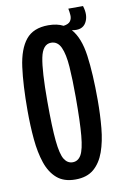

<svg xmlns="http://www.w3.org/2000/svg" viewBox="-84 -776 532 836"><g transform="rotate(-10 181.5 -358.0)"><path d="M181 11Q130 11 99.5 -15.5Q69 -42 53.5 -88Q38 -134 32.5 -193.5Q27 -253 27 -320Q27 -434 37.5 -512Q48 -590 81 -630.5Q114 -671 180 -671Q219 -671 246 -657Q268 -660 276 -671Q284 -682 283 -697.5Q282 -713 279 -727H344Q358 -683 340.5 -653Q323 -623 278 -632Q314 -591 325 -510.5Q336 -430 336 -313Q336 -248 330.5 -189.5Q325 -131 309 -86Q293 -41 262.5 -15Q232 11 181 11ZM182 -65Q206 -65 219.5 -88.5Q233 -112 238.5 -172Q244 -232 244 -342Q244 -420 240 -476.5Q236 -533 222 -563.5Q208 -594 179 -594Q142 -594 130.5 -536.5Q119 -479 119 -346Q119 -231 125 -170.5Q131 -110 145 -87.5Q159 -65 182 -65Z"/></g></svg>

Font: Bricolage Grotesque 48pt Condensed
Style: Regular
Weight: 400
Width: 3
Designer: Mathieu Triay
Foundry: Atelier Triay
Version: Version 1.000; ttfautohint (v1.8.4.7-5d5b);gftools[0.9.32]